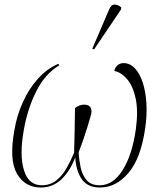

<svg xmlns="http://www.w3.org/2000/svg" viewBox="-20 -825 719 855"><path d="M162 10Q91 10 55.5 -51.5Q20 -113 44 -245Q55 -311 82 -370.5Q109 -430 149 -474.5Q189 -519 240 -541L244 -534Q180 -496 141 -417.5Q102 -339 86 -246Q66 -135 86.5 -67.5Q107 0 166 0Q203 0 230 -21Q257 -42 276 -75.5Q295 -109 310 -145Q312 -201 312.5 -247.5Q313 -294 314 -344Q334 -359 355 -359Q377 -359 384 -345Q391 -331 384 -309Q379 -291 369.5 -260Q360 -229 349 -197.5Q338 -166 330 -146Q332 -114 339 -80Q346 -46 365.5 -23Q385 0 424 0Q484 0 526.5 -68Q569 -136 585 -250Q596 -332 584 -387Q572 -442 546 -472.5Q520 -503 489 -509Q492 -525 503.5 -534.5Q515 -544 530 -544Q559 -544 581 -520.5Q603 -497 616 -456.5Q629 -416 632 -364.5Q635 -313 627 -257Q608 -121 552.5 -55.5Q497 10 426 10Q370 10 344.5 -26.5Q319 -63 315 -124Q292 -63 253.5 -26.5Q215 10 162 10ZM399 -605 391 -608 466 -783Q475 -805 491 -804.5Q507 -804 520 -792L519 -783Z"/></svg>

Font: Noto Serif Display SemiCondensed ExtraLight
Style: Italic
Weight: 200
Width: 4
Italic angle: -12°
Designer: Monotype Design Team
Foundry: Monotype Imaging Inc.
Version: Version 2.009